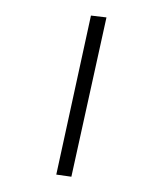

<svg xmlns="http://www.w3.org/2000/svg" viewBox="-181 -732 711 842"><g transform="rotate(30 175.0 -311.5)"><path d="M253 42 36 -638 99 -665 315 17Z"/></g></svg>

Font: Inconsolata ExtraCondensed Medium
Style: Regular
Weight: 500
Width: 2
Monospace: yes
Designer: Raph Levien, Cyreal, Brenton Simpson
Foundry: Raph Levien, Cyreal, Google
Version: Version 3.001; ttfautohint (v1.8.2.53-6de2)